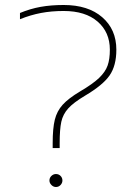

<svg xmlns="http://www.w3.org/2000/svg" viewBox="-20 -734 546 769"><path d="M191 -161Q191 -220 199.5 -254.5Q208 -289 231 -314.5Q254 -340 301 -368Q352 -398 377 -422Q402 -446 411 -471.5Q420 -497 420 -535Q420 -605 371 -647.5Q322 -690 235 -690Q186 -690 144 -682Q102 -674 60 -657V-682Q101 -699 142.5 -706.5Q184 -714 235 -714Q333 -714 389.5 -665Q446 -616 446 -535Q446 -471 419 -432Q392 -393 321 -351Q274 -323 253 -299.5Q232 -276 225.5 -246Q219 -216 219 -161V-141H191ZM178 -11Q178 -22 186 -29.5Q194 -37 204 -37Q215 -37 222.5 -29.5Q230 -22 230 -11Q230 -1 222.5 7Q215 15 204 15Q194 15 186 7Q178 -1 178 -11Z"/></svg>

Font: Prompt Thin
Style: Regular
Weight: 250
Designer: Katatrad Team
Foundry: CadsonDemak
Version: Version 1.001